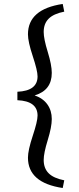

<svg xmlns="http://www.w3.org/2000/svg" viewBox="-20 -733 400 976"><path d="M202.1 80.1Q202.1 122.6 227.3 147.7Q252.4 172.9 306.6 183.6L298.8 222.7Q122.1 196.3 122.1 68.4Q122.1 30.8 146.5 -42.7Q170.9 -116.2 170.9 -145.5Q170.9 -219.2 68.4 -223.6V-266.6Q170.9 -271 170.9 -344.7Q170.9 -374 146.5 -447.5Q122.1 -521 122.1 -558.6Q122.1 -686.5 298.8 -712.9L306.6 -673.8Q252.4 -663.1 227.3 -637.9Q202.1 -612.8 202.1 -570.3Q202.1 -535.6 222.7 -469Q243.2 -402.3 243.2 -362.3Q243.2 -273.9 156.2 -248Q198.7 -233.4 220.9 -202.1Q243.2 -170.9 243.2 -127.9Q243.2 -87.9 222.7 -21.2Q202.1 45.4 202.1 80.1Z"/></svg>

Font: Crimson Pro
Style: Regular
Weight: 400
Designer: Jacques Le Bailly
Foundry: Baron von Fonthausen
Version: Version 1.003